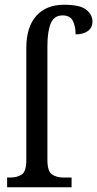

<svg xmlns="http://www.w3.org/2000/svg" viewBox="-20 -790 410 810"><path d="M10 0V-41H23Q53 -41 72 -54Q91 -67 91 -115V-587Q91 -676 133 -723Q175 -770 250 -770Q318 -770 344 -749Q370 -728 370 -699Q370 -673 350.5 -659Q331 -645 299 -645Q299 -678 287.5 -701.5Q276 -725 244 -725Q208 -725 194 -691Q180 -657 180 -595V-115Q180 -68 199 -54.5Q218 -41 248 -41H282V0Z"/></svg>

Font: Noto Serif Condensed
Style: Regular
Weight: 400
Width: 3
Designer: Monotype Design Team
Foundry: Monotype Imaging Inc.
Version: Version 2.013; ttfautohint (v1.8.4.7-5d5b)